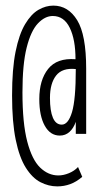

<svg xmlns="http://www.w3.org/2000/svg" viewBox="-20 -653 353 684"><path d="M184 11Q153 11 124 -4Q95 -19 72 -55.5Q49 -92 36 -155Q23 -218 23 -313Q23 -407 35.5 -469Q48 -531 69.5 -567Q91 -603 117 -618Q143 -633 170 -633Q223 -633 255 -581Q287 -529 287 -408V-176H250V-219Q242 -196 227.5 -183Q213 -170 193 -170Q159 -170 139.5 -205Q120 -240 120 -300Q120 -368 151.5 -407.5Q183 -447 249 -442Q249 -512 228.5 -554Q208 -596 168 -596Q140 -596 115 -569.5Q90 -543 75 -483.5Q60 -424 60 -324Q60 -214 77 -149Q94 -84 123 -56Q152 -28 188 -28Q206 -28 225.5 -36Q245 -44 258 -58L273 -23Q252 -5 230 3Q208 11 184 11ZM200 -209Q223 -209 236.5 -253.5Q250 -298 250 -407Q202 -412 180 -384Q158 -356 158 -304Q158 -258 168.5 -233.5Q179 -209 200 -209Z"/></svg>

Font: Inconsolata ExtraCondensed Light
Style: Regular
Weight: 300
Width: 2
Monospace: yes
Designer: Raph Levien, Cyreal, Brenton Simpson
Foundry: Raph Levien, Cyreal, Google
Version: Version 3.100; ttfautohint (v1.8.4.7-5d5b)